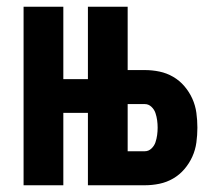

<svg xmlns="http://www.w3.org/2000/svg" viewBox="-20 -550 640 570"><path d="M50 0V-530H168V-315H300V-215H168V0ZM241 0V-530H359V-342H410Q432 -342 453.5 -337.5Q475 -333 494 -322Q513 -311 527.5 -294Q542 -277 551 -257Q560 -237 563 -215Q566 -193 566 -171Q566 -149 563 -127Q560 -105 551 -85Q542 -65 527.5 -48Q513 -31 494 -20Q475 -9 453.5 -4.5Q432 0 410 0ZM359 -101H410Q421 -101 429.5 -109Q438 -117 441.5 -127.5Q445 -138 446.5 -149Q448 -160 448 -171Q448 -182 446.5 -193Q445 -204 441.5 -214.5Q438 -225 429.5 -233Q421 -241 410 -241H359Z"/></svg>

Font: Iosevka Curly Extended
Style: Bold
Weight: 700
Width: 7
Monospace: yes
Designer: Belleve Invis
Foundry: Belleve Invis
Version: Version 11.1.0; ttfautohint (v1.8.3)